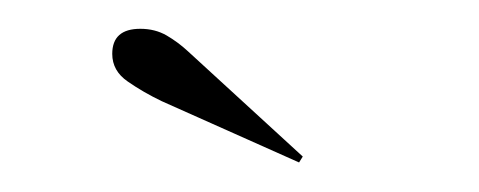

<svg xmlns="http://www.w3.org/2000/svg" viewBox="-20 -752 324 130"><path d="M182.5 -642 89.5 -683.5Q77 -689.5 66.5 -696.8Q56 -704 56 -715.5Q56 -732.5 75 -732.5Q85 -732.5 92.8 -728Q100.5 -723.5 107 -717.5L185 -646Z"/></svg>

Font: Imbue 100pt ExtraLight
Style: Regular
Weight: 200
Designer: Tyler Finck
Foundry: Etcetera Type Company
Version: Version 1.102; ttfautohint (v1.8.3)